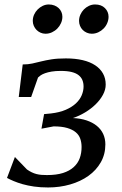

<svg xmlns="http://www.w3.org/2000/svg" viewBox="-20 -827 544 855"><path d="M388.7 -676.8Q377 -676.8 366.5 -681.4Q356 -686 348.4 -693.6Q340.8 -701.2 336.4 -711.7Q332 -722.2 332 -733.9Q332 -748.5 337.9 -761.7Q343.8 -774.9 353.5 -784.9Q363.3 -794.9 376.2 -801Q389.2 -807.1 403.3 -807.1Q431.2 -807.1 447.3 -791Q463.4 -774.9 463.4 -752.4Q463.4 -737.8 457.5 -724.1Q451.7 -710.4 441.4 -700Q431.2 -689.5 417.5 -683.1Q403.8 -676.8 388.7 -676.8ZM182.6 -676.8Q170.9 -676.8 160.6 -681.4Q150.4 -686 142.8 -693.6Q135.3 -701.2 130.6 -711.7Q126 -722.2 126 -733.9Q126 -748.5 131.8 -761.7Q137.7 -774.9 147.7 -784.9Q157.7 -794.9 170.4 -801Q183.1 -807.1 197.3 -807.1Q210.9 -807.1 222.2 -802.7Q233.4 -798.3 241.2 -791Q249 -783.7 253.4 -773.7Q257.8 -763.7 257.8 -752.4Q257.8 -737.8 251.7 -724.1Q245.6 -710.4 235.4 -700Q225.1 -689.5 211.4 -683.1Q197.8 -676.8 182.6 -676.8ZM46.4 -127.9 100.1 -72.3Q111.3 -64.5 121.6 -59.6Q131.8 -54.7 142.3 -52Q152.8 -49.3 164.3 -48.3Q175.8 -47.4 189 -47.4Q231 -47.4 260.3 -56.6Q289.6 -65.9 308.1 -82.8Q326.7 -99.6 335 -122.3Q343.3 -145 343.3 -172.4Q343.3 -191.9 337.6 -208.7Q332 -225.6 317.6 -237.8Q303.2 -250 279.3 -257.1Q255.4 -264.2 218.8 -264.2L164.6 -253.9L176.3 -318.8L207 -321.8Q245.1 -326.2 272.7 -338.1Q300.3 -350.1 317.9 -366.5Q335.4 -382.8 343.8 -402.6Q352.1 -422.4 352.1 -441.9Q352.1 -457.5 346.9 -470.2Q341.8 -482.9 330.1 -492.2Q318.4 -501.5 299.1 -506.3Q279.8 -511.2 251 -511.2Q227.1 -511.2 210 -508.3Q192.9 -505.4 180.7 -501Q168.5 -496.6 161.1 -491.5Q153.8 -486.3 149.4 -481.9L118.7 -395H63.5L81.1 -540Q105 -540 123.8 -544.2Q142.6 -548.3 163.1 -553.5Q183.6 -558.6 209.2 -562.7Q234.9 -566.9 273.4 -566.9Q315.4 -566.9 348.4 -559.1Q381.3 -551.3 404.1 -536.1Q426.8 -521 438.7 -499.5Q450.7 -478 450.7 -450.2Q450.7 -427.7 438.5 -405Q426.3 -382.3 405.8 -362.3Q385.3 -342.3 358.9 -326.4Q332.5 -310.5 304.7 -301.3Q338.9 -299.8 365.7 -290.8Q392.6 -281.7 411.1 -266.6Q429.7 -251.5 439.5 -230.5Q449.2 -209.5 449.2 -184.1Q449.2 -140.1 429 -104.5Q408.7 -68.8 373.8 -43.9Q338.9 -19 292.5 -5.6Q246.1 7.8 194.3 7.8Q159.7 7.8 131.3 3.7Q103 -0.5 80.8 -6.8Q58.6 -13.2 41.3 -20.5Q23.9 -27.8 11.2 -34.7Z"/></svg>

Font: Merriweather
Style: Italic
Weight: 400
Italic angle: -7°
Designer: Eben Sorkin ( eben@eyebytes.com )
Foundry: Eben Sorkin ( eben@eyebytes.com )
Version: Version 1.005; ttfautohint (v0.97) -l 13 -r 13 -G 200 -x 24 